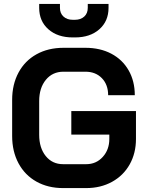

<svg xmlns="http://www.w3.org/2000/svg" viewBox="-20 -952 752 980"><path d="M42 -258V-442Q42 -521 74.5 -581.5Q107 -642 166.5 -675Q226 -708 304 -708H416Q491 -708 548 -678Q605 -648 636.5 -593Q668 -538 668 -466H532Q532 -520 500 -553Q468 -586 416 -586H304Q248 -586 214 -544.5Q180 -503 180 -436V-264Q180 -197 213.5 -155.5Q247 -114 302 -114H420Q471 -114 504.5 -151Q538 -188 538 -243V-265H344V-385H674V-243Q674 -170 642 -113Q610 -56 552 -24Q494 8 420 8H302Q225 8 166 -25Q107 -58 74.5 -118.5Q42 -179 42 -258ZM180 -912V-932H286V-912Q286 -884 304 -867.5Q322 -851 351 -851H363Q392 -851 410 -867.5Q428 -884 428 -912V-932H534V-912Q534 -844 487 -802.5Q440 -761 363 -761H351Q274 -761 227 -802.5Q180 -844 180 -912Z"/></svg>

Font: Stavian Bold
Style: Bold
Weight: 700
Version: Version 1.000; ttfautohint (v1.6)